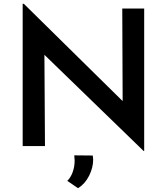

<svg xmlns="http://www.w3.org/2000/svg" viewBox="-20 -773 884 1016"><path d="M743 -728V26H740L215 -483L218 0H100V-753H106L629 -238L627 -728ZM336 184Q354 167 364.5 138Q375 109 375 77Q375 67 373 49L471 50Q473 64 473 72Q473 114 451.5 157Q430 200 393 223Z"/></svg>

Font: Josefin Sans SemiBold
Style: Regular
Weight: 600
Designer: Santiago Orozco
Foundry: Typemade
Version: Version 2.000